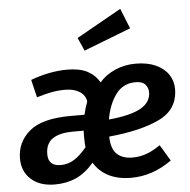

<svg xmlns="http://www.w3.org/2000/svg" viewBox="-56 -876 939 947"><g transform="rotate(-5 413.0 -402.5)"><path d="M446 -467Q476 -502 523 -523Q570 -544 626 -544Q684 -544 725.5 -525Q767 -506 788 -474Q809 -442 809 -404Q809 -302 716 -257Q623 -212 465 -197Q466 -136 494 -110Q522 -84 571 -84Q606 -84 639 -95.5Q672 -107 709 -133L757 -53Q662 15 556 15Q491 15 444.5 -8.5Q398 -32 372 -76Q330 -27 283 -6Q236 15 178 15Q104 15 60.5 -24Q17 -63 17 -127Q17 -208 79.5 -261.5Q142 -315 284 -315H353Q360 -347 372 -379Q368 -410 340 -428Q312 -446 268 -446Q234 -446 201.5 -440Q169 -434 127 -421L106 -509Q200 -544 287 -544Q349 -544 387 -524Q425 -504 446 -467ZM471 -281Q578 -291 629 -319.5Q680 -348 680 -398Q680 -420 665.5 -436.5Q651 -453 618 -453Q555 -453 519 -403.5Q483 -354 471 -281ZM290 -237Q222 -237 187.5 -213Q153 -189 153 -137Q153 -78 215 -78Q251 -78 281.5 -97Q312 -116 344 -155Q342 -166 341.5 -192Q341 -218 342 -237ZM614 -720 381 -630 352 -695 574 -820Z"/></g></svg>

Font: FiraGO Medium
Style: Italic
Weight: 500
Italic angle: -8°
Designer: bBox Type GmbH
Foundry: bBox Type GmbH
Version: Version 1.001